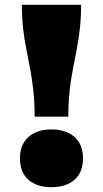

<svg xmlns="http://www.w3.org/2000/svg" viewBox="-20 -758 427 798"><path d="M317 -738H71Q71 -685 76 -640Q81 -595 89.5 -553Q98 -511 106 -468Q114 -425 119 -377.5Q124 -330 124 -273H264Q264 -330 269 -377.5Q274 -425 282.5 -468Q291 -511 299 -553Q307 -595 312 -640Q317 -685 317 -738ZM193 20Q133 20 98 -11Q63 -42 63 -100Q63 -157 98 -188.5Q133 -220 193 -220Q255 -220 290 -188.5Q325 -157 325 -100Q325 -42 290 -11Q255 20 193 20Z"/></svg>

Font: Roboto Serif 20pt Black
Style: Regular
Weight: 900
Version: Version 1.008